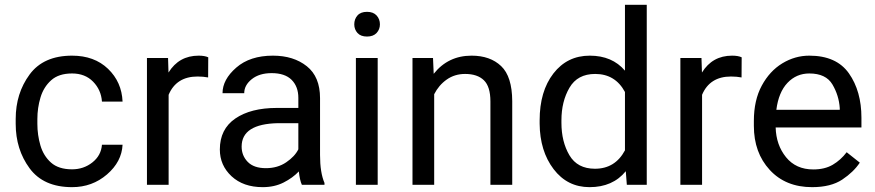

<svg xmlns="http://www.w3.org/2000/svg" viewBox="-20 -770 3646 800"><path d="M280.3 -64.5Q328.6 -64.5 365 -93.3Q401.4 -122.1 404.8 -167H490.7Q487.3 -96.2 425.8 -43.2Q364.3 9.8 280.3 9.8Q161.1 9.8 103.3 -68.8Q45.4 -147.5 45.4 -253.9V-274.4Q45.4 -380.9 103.3 -459.5Q161.1 -538.1 280.3 -538.1Q373 -538.1 430.2 -483.2Q487.3 -428.2 490.7 -346.7H404.8Q401.4 -395.5 367.9 -429.7Q334.5 -463.9 280.3 -463.9Q224.6 -463.9 193.1 -435.5Q161.6 -407.2 148.7 -363.8Q135.7 -320.3 135.7 -274.4V-253.9Q135.7 -207.5 148.4 -164.1Q161.1 -120.6 192.6 -92.5Q224.1 -64.5 280.3 -64.5Z M803.2 -451.2Q714.8 -451.2 682.6 -375V0H592.3V-528.3H680.2L682.1 -467.8Q725.6 -538.1 807.6 -538.1Q833 -538.1 847.7 -531.2L847.2 -447.3Q827.1 -451.2 803.2 -451.2Z M1237.8 0Q1229 -19 1225.1 -55.7Q1199.7 -28.8 1161.6 -9.5Q1123.5 9.8 1074.7 9.8Q993.7 9.8 944.8 -35.6Q896 -81.1 896 -147Q896 -231.9 960.4 -276.1Q1024.9 -320.3 1133.8 -320.3H1223.1V-362.3Q1223.1 -409.2 1195.1 -437.3Q1167 -465.3 1111.8 -465.3Q1060.5 -465.3 1029.1 -440.2Q997.6 -415 997.6 -381.8H907.2Q907.2 -438.5 964.4 -488.3Q1021.5 -538.1 1117.2 -538.1Q1203.1 -538.1 1258.3 -494.1Q1313.5 -450.2 1313.5 -361.3V-124Q1313.5 -50.8 1332 -7.8V0ZM1087.9 -69.3Q1136.7 -69.3 1172.6 -93.8Q1208.5 -118.2 1223.1 -147.9V-256.8H1139.2Q986.8 -253.9 986.8 -159.2Q986.8 -121.6 1012.2 -95.5Q1037.6 -69.3 1087.9 -69.3Z M1456.1 -668.5Q1456.1 -690.4 1469.5 -705.6Q1482.9 -720.7 1509.3 -720.7Q1535.2 -720.7 1549.1 -705.6Q1563 -690.4 1563 -668.5Q1563 -647.5 1549.1 -632.6Q1535.2 -617.7 1509.3 -617.7Q1482.9 -617.7 1469.5 -632.6Q1456.1 -647.5 1456.1 -668.5ZM1553.7 -528.3V0H1462.9V-528.3Z M1918 -461.9Q1874.5 -461.9 1841.3 -438.5Q1808.1 -415 1789.1 -377.4V0H1698.7V-528.3H1784.2L1787.1 -462.4Q1847.2 -538.1 1944.8 -538.1Q2022.5 -538.1 2068.1 -494.6Q2113.8 -451.2 2114.3 -348.6V0H2023.4V-347.2Q2023.4 -409.2 1996.3 -435.5Q1969.2 -461.9 1918 -461.9Z M2591.8 0 2587.4 -56.6Q2533.2 9.8 2436.5 9.8Q2343.8 9.8 2286.6 -65.4Q2229.5 -140.6 2228.5 -254.4V-268.6Q2228.5 -389.6 2285.9 -463.9Q2343.3 -538.1 2437.5 -538.1Q2530.8 -538.1 2584 -475.6V-750H2674.8V0ZM2319.3 -258.3Q2319.3 -179.7 2352.5 -123.3Q2385.7 -66.9 2459 -66.9Q2543 -66.9 2584 -143.6V-386.7Q2543.5 -461.9 2460 -461.9Q2386.2 -461.9 2352.8 -404.5Q2319.3 -347.2 2319.3 -268.6Z M3025.9 -451.2Q2937.5 -451.2 2905.3 -375V0H2814.9V-528.3H2902.8L2904.8 -467.8Q2948.2 -538.1 3030.3 -538.1Q3055.7 -538.1 3070.3 -531.2L3069.8 -447.3Q3049.8 -451.2 3025.9 -451.2Z M3562.5 -92.3Q3536.6 -53.2 3489.3 -21.7Q3441.9 9.8 3363.8 9.8Q3253.4 9.8 3187.3 -62Q3121.1 -133.8 3121.1 -245.6V-266.1Q3121.1 -352.5 3154.1 -413.3Q3187 -474.1 3239.7 -506.1Q3292.5 -538.1 3352.1 -538.1Q3465.3 -538.1 3517.3 -464.1Q3569.3 -390.1 3569.3 -279.3V-238.8H3211.9Q3213.9 -166 3255.1 -115Q3296.4 -64 3368.7 -64Q3416.5 -64 3449.7 -83.5Q3482.9 -103 3507.8 -135.7ZM3352.1 -463.9Q3298.3 -463.9 3261.2 -424.8Q3224.1 -385.7 3214.8 -312.5H3479V-319.3Q3475.6 -372.1 3448.5 -418Q3421.4 -463.9 3352.1 -463.9Z"/></svg>

Font: Roboto21382017
Style: Regular
Weight: 400
Designer: Christian Robertson
Foundry: Google
Version: Version 2.138; 2017